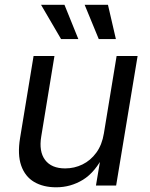

<svg xmlns="http://www.w3.org/2000/svg" viewBox="-20 -777 627 804"><path d="M215.3 7.3Q161.1 7.3 123 -15.1Q85 -37.6 68.8 -83.5Q52.7 -129.4 64 -198.7L120.6 -542.5H208L152.8 -206.1Q142.1 -143.1 168.7 -107.4Q195.3 -71.8 252.9 -71.8Q291.5 -71.8 325.4 -88.4Q359.4 -105 383.3 -137.7Q407.2 -170.4 415 -218.3L468.3 -542.5H556.2L466.3 0H381.8L403.8 -131.3H416.5Q378.9 -55.7 327.4 -24.2Q275.9 7.3 215.3 7.3ZM393.6 -613.3 334.5 -756.8H432.1L465.3 -613.3ZM235.8 -613.3 151.9 -756.8H250L308.1 -613.3Z"/></svg>

Font: Inter 16pt
Style: Italic
Weight: 400
Italic angle: -9.3988°
Version: Version 4.001;git-66647c0bb